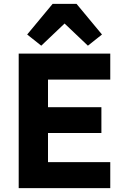

<svg xmlns="http://www.w3.org/2000/svg" viewBox="-20 -976 647 996"><path d="M552 0H77V-698H552V-563H229V-420H506V-286H229V-135H552ZM253 -956H377L509 -797L436 -739L315 -854L194 -739L121 -797Z"/></svg>

Font: IBM Plex Sans Var
Style: Regular
Weight: 400
Designer: Mike Abbink, Paul van der Laan, Pieter van Rosmalen
Foundry: Bold Monday
Version: Version 3.000